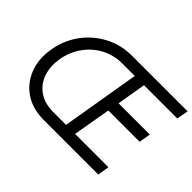

<svg xmlns="http://www.w3.org/2000/svg" viewBox="-132 -973 1246 1246"><g transform="rotate(45 491.0 -350.0)"><path d="M875 -80 862 0H355Q255 -2 186.5 -49Q118 -96 87 -175Q56 -254 71 -350Q86 -450 141.5 -528.5Q197 -607 281.5 -653Q366 -699 468 -700H982L967 -620H662L628 -420H915L901 -340H614L569 -80ZM362 -80H486L577 -620H461Q381 -619 316.5 -583.5Q252 -548 210 -487.5Q168 -427 155 -350Q143 -277 163.5 -216Q184 -155 234.5 -118.5Q285 -82 362 -80Z"/></g></svg>

Font: Jost*
Style: Italic
Weight: 400
Italic angle: -10°
Version: Version 3.7